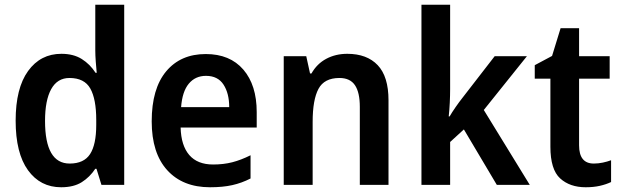

<svg xmlns="http://www.w3.org/2000/svg" viewBox="-20 -780 2620 810"><path d="M238 10Q150 10 98 -62Q46 -134 46 -271Q46 -408 98.5 -480.5Q151 -553 239 -553Q290 -553 325 -531Q360 -509 383 -473H388Q386 -493 384 -520Q382 -547 382 -567V-760H504V0H408L387 -68H382Q359 -33 325 -11.5Q291 10 238 10ZM274 -90Q334 -90 360 -130Q386 -170 386 -253V-274Q386 -362 361 -406.5Q336 -451 273 -451Q222 -451 196 -404Q170 -357 170 -270Q170 -90 274 -90Z M848 -552Q950 -552 1006.5 -486.5Q1063 -421 1063 -307V-242H742Q744 -166 778.5 -126Q813 -86 879 -86Q923 -86 960 -95.5Q997 -105 1037 -125V-27Q1000 -8 960 1Q920 10 866 10Q751 10 685.5 -62Q620 -134 620 -268Q620 -406 681 -479Q742 -552 848 -552ZM849 -460Q804 -460 776.5 -427Q749 -394 744 -328H947Q947 -386 923 -423Q899 -460 849 -460Z M1445 -553Q1528 -553 1573.5 -505Q1619 -457 1619 -357V0H1498V-329Q1498 -390 1477.5 -420.5Q1457 -451 1412 -451Q1348 -451 1323.5 -405Q1299 -359 1299 -266V0H1177V-543H1272L1288 -470H1294Q1317 -511 1356.5 -532Q1396 -553 1445 -553Z M1879 -404Q1879 -378 1877.5 -346.5Q1876 -315 1873 -289H1877Q1886 -305 1902 -328Q1918 -351 1930 -366L2067 -543H2203L2021 -316L2215 0H2076L1937 -234L1879 -181V0H1758V-760H1879Z M2485 -90Q2504 -90 2523 -94Q2542 -98 2558 -104V-12Q2537 -2 2510.5 4Q2484 10 2451 10Q2384 10 2343 -27.5Q2302 -65 2302 -161V-448H2236V-505L2309 -544L2345 -661H2423V-543H2552V-448H2423V-167Q2423 -90 2485 -90Z"/></svg>

Font: Noto Sans Khmer SemiCondensed SemiBold
Style: Regular
Weight: 600
Width: 4
Designer: Danh Hong and the Monotype Design Team
Foundry: Monotype Imaging Inc.
Version: Version 2.004; ttfautohint (v1.8.4.7-5d5b)